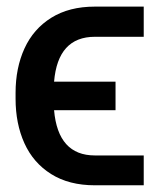

<svg xmlns="http://www.w3.org/2000/svg" viewBox="-20 -550 475 572"><path d="M408.2 -86.9V2H262.7Q185.5 2 132.3 -31.5Q79.1 -64.9 52.7 -123.3Q26.4 -181.6 26.4 -255.9V-273.4Q26.4 -347.7 53 -405.8Q79.6 -463.9 132.8 -497.1Q186 -530.3 262.7 -530.3H408.2V-440.4H262.7Q152.3 -440.4 141.1 -306.6H324.2V-221.7H141.1Q152.8 -86.9 262.7 -86.9Z"/></svg>

Font: Pretendard Medium
Style: Regular
Weight: 500
Designer: Base glyphs from Inter by Rasmus Andersson; Hangeul glyphs from Noto Sans CJK(Source Han Sans) by Jang Soo-young and Kan
Foundry: Kil Hyung-jin
Version: Version 1.309